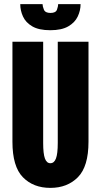

<svg xmlns="http://www.w3.org/2000/svg" viewBox="-20 -903 490 934"><path d="M225 11Q142 11 91.2 -41Q40.5 -93 40.5 -213.5V-700H190V-207.5Q190 -155 198.5 -132Q207 -109 225 -109Q243.5 -109 252.2 -132Q261 -155 261 -207.5V-700H410.5V-213.5Q410.5 -93 359 -41Q307.5 11 225 11ZM224.5 -756Q169 -756 137 -774.8Q105 -793.5 91.8 -822.8Q78.5 -852 78.5 -883H187Q187 -872.5 193.5 -856.2Q200 -840 225.5 -840Q251.5 -840 257.2 -856.2Q263 -872.5 263 -883H372Q372 -852 358.2 -822.8Q344.5 -793.5 312.2 -774.8Q280 -756 224.5 -756Z"/></svg>

Font: Trispace Condensed
Style: Bold
Weight: 700
Width: 3
Designer: Tyler Finck
Foundry: Etcetera Type Company
Version: Version 1.210; ttfautohint (v1.8.3)